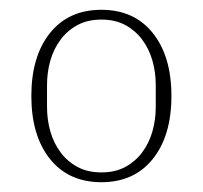

<svg xmlns="http://www.w3.org/2000/svg" viewBox="-20 -724 414 392"><path d="M187 -372Q215 -372 235.5 -383Q256 -394 270 -412.5Q284 -431 291 -455Q298 -479 298 -506V-550Q298 -577 291 -601Q284 -625 270 -643.5Q256 -662 235.5 -673Q215 -684 187 -684Q159 -684 138.5 -673Q118 -662 104 -643.5Q90 -625 83 -601Q76 -577 76 -550V-506Q76 -479 83 -455Q90 -431 104 -412.5Q118 -394 138.5 -383Q159 -372 187 -372ZM187 -352Q120 -352 82 -399.5Q44 -447 44 -528Q44 -609 82 -656.5Q120 -704 187 -704Q254 -704 292 -656.5Q330 -609 330 -528Q330 -447 292 -399.5Q254 -352 187 -352Z"/></svg>

Font: IBM Plex Serif ExtraLight
Style: Regular
Weight: 200
Designer: Mike Abbink, Paul van der Laan, Pieter van Rosmalen
Foundry: Bold Monday
Version: Version 2.5